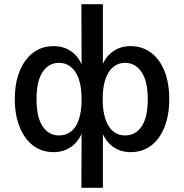

<svg xmlns="http://www.w3.org/2000/svg" viewBox="-20 -720 882 920"><path d="M370 180 371 -98H378Q362 -48 325 -19.5Q288 9 236 9Q181 9 139.5 -22Q98 -53 74.5 -110.5Q51 -168 51 -245Q51 -323 74.5 -380Q98 -437 139.5 -468Q181 -499 236 -499Q289 -499 326 -470.5Q363 -442 378 -392H371L370 -700H473V-392H465Q480 -442 517 -470.5Q554 -499 606 -499Q661 -499 703 -468Q745 -437 768 -380Q791 -323 791 -245Q791 -168 768 -110.5Q745 -53 703.5 -22Q662 9 606 9Q555 9 518 -19.5Q481 -48 465 -98H473V180ZM263 -71Q296 -71 320.5 -90Q345 -109 358 -148Q371 -187 371 -245Q371 -303 357.5 -341.5Q344 -380 319.5 -399.5Q295 -419 263 -419Q214 -419 184.5 -375.5Q155 -332 155 -245Q155 -157 184.5 -114Q214 -71 263 -71ZM579 -71Q629 -71 658.5 -114Q688 -157 688 -245Q688 -332 658 -375.5Q628 -419 579 -419Q547 -419 523 -399.5Q499 -380 485.5 -341.5Q472 -303 472 -245Q472 -187 485.5 -148Q499 -109 523 -90Q547 -71 579 -71Z"/></svg>

Font: Nunito Sans 11pt SemiBold
Style: Regular
Weight: 600
Version: Version 3.101;gftools[0.9.27]